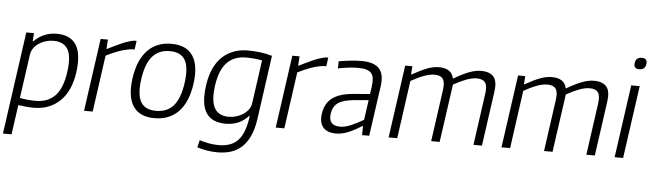

<svg xmlns="http://www.w3.org/2000/svg" viewBox="-64 -975 4823 1420"><g transform="rotate(5 2347.5 -265.0)"><path d="M98 -540H155L151 -480H156Q188 -513 230.5 -531.5Q273 -550 324 -550Q425 -550 468 -483Q511 -416 492 -277Q483 -212 460 -159Q437 -106 400 -68.5Q363 -31 313.5 -10.5Q264 10 202 10Q170 10 140.5 7Q111 4 86 0L55 220H-9ZM211 -42Q301 -42 354.5 -97Q408 -152 425 -273Q442 -390 411.5 -443Q381 -496 304 -496Q275 -496 247 -487.5Q219 -479 196.5 -464Q174 -449 158.5 -427.5Q143 -406 139 -380L93 -53Q120 -48 150 -45Q180 -42 211 -42Z M650 -540H704L699 -471H704Q755 -497 803 -518.5Q851 -540 896 -549H916L907 -484H884Q837 -478 789 -460.5Q741 -443 697 -420L638 0H574Z M1097 9Q987 9 939 -62Q891 -133 910 -270Q929 -407 997 -478.5Q1065 -550 1175 -550Q1286 -550 1334 -478.5Q1382 -407 1363 -270Q1344 -133 1276 -62Q1208 9 1097 9ZM1104 -46Q1187 -46 1234 -100.5Q1281 -155 1297 -270Q1313 -385 1282 -440Q1251 -495 1168 -495Q1086 -495 1038.5 -440Q991 -385 975 -270Q959 -155 990.5 -100.5Q1022 -46 1104 -46Z M1584 220Q1543 220 1504.5 213.5Q1466 207 1432 196L1445 142Q1479 153 1515 159.5Q1551 166 1588 166Q1629 166 1663 155.5Q1697 145 1723 121Q1749 97 1766.5 57.5Q1784 18 1794 -40L1798 -68H1793Q1728 4 1625 4Q1522 4 1479.5 -62Q1437 -128 1457 -269Q1467 -338 1491 -391Q1515 -444 1552 -479Q1589 -514 1637 -532Q1685 -550 1742 -550Q1787 -550 1833 -544.5Q1879 -539 1923 -526L1857 -54Q1846 24 1821.5 76.5Q1797 129 1761.5 161Q1726 193 1681 206.5Q1636 220 1584 220ZM1644 -49Q1672 -49 1700 -57.5Q1728 -66 1750.5 -81Q1773 -96 1789 -117.5Q1805 -139 1808 -165L1853 -486Q1825 -491 1795.5 -494Q1766 -497 1734 -497Q1646 -497 1593 -443Q1540 -389 1523 -272Q1507 -157 1537.5 -103Q1568 -49 1644 -49Z M2073 -540H2127L2122 -471H2127Q2178 -497 2226 -518.5Q2274 -540 2319 -549H2339L2330 -484H2307Q2260 -478 2212 -460.5Q2164 -443 2120 -420L2061 0H1997Z M2444 5Q2378 5 2348 -31Q2318 -67 2328 -133Q2339 -210 2392.5 -250Q2446 -290 2550 -298L2670 -308L2678 -363Q2683 -399 2680 -424Q2677 -449 2663.5 -464Q2650 -479 2626 -486Q2602 -493 2566 -493Q2504 -493 2417 -476L2418 -529Q2466 -537 2507 -541.5Q2548 -546 2585 -546Q2679 -546 2717.5 -504Q2756 -462 2744 -374L2691 0H2638L2639 -67H2634Q2585 -35 2537 -15Q2489 5 2444 5ZM2471 -48Q2509 -48 2555.5 -69Q2602 -90 2643 -114L2664 -262L2560 -253Q2518 -249 2488.5 -241Q2459 -233 2439 -219Q2419 -205 2408 -185Q2397 -165 2393 -138Q2381 -48 2471 -48Z M2911 -540H2964L2960 -479H2964Q3030 -516 3075 -533Q3120 -550 3161 -550Q3255 -550 3270 -477H3275Q3342 -516 3388 -533Q3434 -550 3474 -550Q3540 -550 3568 -515.5Q3596 -481 3585 -405L3528 0H3465L3519 -386Q3527 -443 3509.5 -467.5Q3492 -492 3447 -492Q3413 -492 3370 -476Q3327 -460 3275 -431L3214 0H3151L3205 -386Q3213 -443 3195.5 -467.5Q3178 -492 3133 -492Q3098 -492 3054 -475.5Q3010 -459 2959 -430L2899 0H2835Z M3749 -540H3802L3798 -479H3802Q3868 -516 3913 -533Q3958 -550 3999 -550Q4093 -550 4108 -477H4113Q4180 -516 4226 -533Q4272 -550 4312 -550Q4378 -550 4406 -515.5Q4434 -481 4423 -405L4366 0H4303L4357 -386Q4365 -443 4347.5 -467.5Q4330 -492 4285 -492Q4251 -492 4208 -476Q4165 -460 4113 -431L4052 0H3989L4043 -386Q4051 -443 4033.5 -467.5Q4016 -492 3971 -492Q3936 -492 3892 -475.5Q3848 -459 3797 -430L3737 0H3673Z M4637 -664Q4594 -664 4600 -707Q4606 -750 4649 -750Q4693 -750 4687 -707Q4681 -664 4637 -664ZM4589 -540H4652L4576 0H4513Z"/></g></svg>

Font: Plata Sans Light
Style: Italic
Weight: 300
Italic angle: -8°
Designer: Pablo Impallari, Andres Torresi, & Cristiano Sobral
Foundry: Pablo Impallari, Andres Torresi, & Cristiano Sobral
Version: Version 1.00;December 28, 2019;FontCreator 12.0.0.2547 64-bi